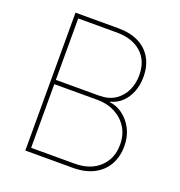

<svg xmlns="http://www.w3.org/2000/svg" viewBox="-131 -840 894 952"><g transform="rotate(20 316.0 -364.0)"><path d="M106.4 0V-727.5H333Q395 -727.5 439.7 -705.3Q484.4 -683.1 508.3 -641.6Q532.2 -600.1 532.2 -543Q532.2 -500 518.3 -464.4Q504.4 -428.7 478.8 -404.3Q453.1 -379.9 418 -371.1V-368.7Q455.1 -364.7 487.5 -340.8Q520 -316.9 540.3 -277.6Q560.5 -238.3 560.5 -188Q560.5 -131.8 536.4 -89.4Q512.2 -46.9 466.6 -23.4Q420.9 0 357.4 0ZM128.9 -22.5H357.4Q440.4 -22.5 489.3 -68.1Q538.1 -113.8 538.1 -188Q538.1 -238.8 514.4 -277.1Q490.7 -315.4 449.7 -336.9Q408.7 -358.4 357.4 -358.4H128.9ZM128.9 -380.9H357.4Q407.2 -380.9 441.2 -403.3Q475.1 -425.8 492.4 -462.6Q509.8 -499.5 509.8 -543Q509.8 -620.1 461.9 -662.6Q414.1 -705.1 333 -705.1H128.9Z"/></g></svg>

Font: Inter 18pt Thin
Style: Regular
Weight: 250
Designer: Rasmus Andersson
Foundry: rsms
Version: Version 4.001;git-66647c0bb